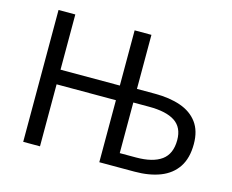

<svg xmlns="http://www.w3.org/2000/svg" viewBox="-94 -790 1116 923"><g transform="rotate(15 464.5 -328.0)"><path d="M89.7 0V-656.3H173.2V-381.5H468.4V-656.3H552V-387.3H642.5Q714.6 -387.3 769.2 -368.4Q823.8 -349.5 854.3 -308.4Q884.8 -267.4 884.8 -201.6Q884.8 -131.6 855.2 -86.9Q825.5 -42.3 771.2 -21.1Q716.8 0 643.6 0H468.4V-308.6H173.2V0ZM552 -67.7H633.1Q716.4 -67.7 759.6 -99.2Q802.8 -130.7 802.8 -199.6Q802.8 -262.1 759.6 -290.9Q716.4 -319.6 630.5 -319.6H552Z"/></g></svg>

Font: SourceSans3VF
Style: Regular
Weight: 200
Designer: Paul D. Hunt
Foundry: Adobe
Version: Version 3.052;hotconv 1.1.0;makeotfexe 2.6.0